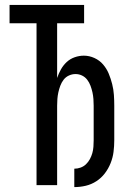

<svg xmlns="http://www.w3.org/2000/svg" viewBox="-20 -755 540 783"><path d="M283 8V-67Q296 -67 308.5 -71.5Q321 -76 330.5 -85Q340 -94 346.5 -106Q353 -118 356.5 -130.5Q360 -143 361 -156.5Q362 -170 362 -183V-324Q362 -337 361 -351Q360 -365 357 -378.5Q354 -392 349 -405.5Q344 -419 335.5 -430Q327 -441 314.5 -447Q302 -453 288 -453Q274 -453 261 -447Q248 -441 239.5 -430Q231 -419 226 -405.5Q221 -392 218 -378.5Q215 -365 214 -351Q213 -337 213 -324V0H129V-660H19V-735H323V-660H213V-437Q219 -455 228.5 -472Q238 -489 252 -502Q266 -515 284.5 -521.5Q303 -528 322 -528Q344 -528 365 -518.5Q386 -509 400.5 -492Q415 -475 423.5 -454.5Q432 -434 437.5 -412Q443 -390 444.5 -368Q446 -346 446 -324V-183Q446 -159 443 -135.5Q440 -112 431 -89.5Q422 -67 407.5 -48Q393 -29 373 -16Q353 -3 330 2.5Q307 8 283 8Z"/></svg>

Font: Iosevka Custom Medium
Style: Regular
Weight: 500
Monospace: yes
Designer: Belleve Invis
Foundry: Belleve Invis
Version: Version 32.5.0; ttfautohint (v1.8.4)